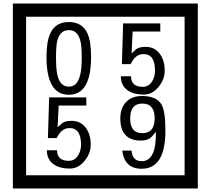

<svg xmlns="http://www.w3.org/2000/svg" viewBox="-20 -980 1195 1090"><path d="M1103 90H53V-960H1103ZM1028 15V-885H128V15ZM497 -656Q497 -442 371 -442Q244 -442 244 -656Q244 -744 265 -789Q294 -855 371 -855Q448 -855 477 -789Q497 -745 497 -656ZM444 -656Q444 -723 435 -752Q420 -809 371 -809Q322 -809 306 -752Q298 -723 298 -656Q298 -587 306 -553Q322 -488 371 -488Q419 -488 435 -554Q444 -587 444 -656ZM915 -580Q916 -531 880.5 -487Q845 -443 796 -443Q741 -443 706 -466Q666 -494 666 -547H724Q724 -487 790 -487Q824 -487 843 -517Q860 -544 860 -579Q860 -673 795 -673Q748 -673 722 -616H672L679 -847H890V-801H733L727 -677Q740 -689 753 -701Q772 -714 807 -714Q859 -714 889 -672Q915 -635 915 -580ZM495 -160Q496 -111 460.5 -67Q425 -23 376 -23Q321 -23 286 -46Q246 -74 246 -127H304Q304 -67 370 -67Q404 -67 423 -97Q440 -124 440 -159Q440 -253 375 -253Q328 -253 302 -196H252L259 -427H470V-381H313L307 -257Q320 -269 333 -281Q352 -294 387 -294Q439 -294 469 -252Q495 -215 495 -160ZM919 -238Q919 -22 784 -22Q687 -22 674 -125H727Q731 -65 785 -65Q868 -65 865 -232Q844 -205 834 -197Q814 -182 780 -182Q663 -182 663 -308Q663 -366 695.5 -400.5Q728 -435 786 -435Q870 -435 898 -385Q919 -346 919 -238ZM858 -308Q858 -392 788 -392Q719 -392 719 -308Q719 -224 788 -224Q858 -224 858 -308Z"/></svg>

Font: Unicode BMP Fallback SIL
Style: Regular
Weight: 400
Foundry: NRSI, SIL International
Version: Version 5.1 Based on Unicode 5.1